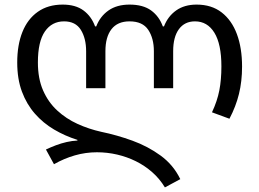

<svg xmlns="http://www.w3.org/2000/svg" viewBox="-20 -566 1129 836"><path d="M698 250Q675 212 642.5 183.5Q610 155 571.5 136Q533 117 490 107Q447 97 402 97Q353 97 306 110.5Q259 124 215 149L180 85Q201 75 223.5 66.5Q246 58 270 52.5Q294 47 317 46V43Q263 26 215.5 -2Q168 -30 132 -71Q96 -112 75.5 -167Q55 -222 55 -294Q55 -370 77.5 -426.5Q100 -483 144.5 -514.5Q189 -546 253 -546Q309 -546 343.5 -520.5Q378 -495 394 -451H399Q416 -495 452.5 -520.5Q489 -546 544 -546Q603 -546 638 -520.5Q673 -495 689 -451H694Q711 -495 747 -520.5Q783 -546 836 -546Q901 -546 945 -512Q989 -478 1011.5 -417.5Q1034 -357 1034 -276Q1034 -212 1020.5 -157Q1007 -102 979 -49L903 -77Q926 -126 935 -172.5Q944 -219 944 -277Q944 -374 913.5 -423.5Q883 -473 829 -473Q784 -473 759 -439Q734 -405 734 -343V-182H650V-343Q650 -399 625.5 -436Q601 -473 544 -473Q492 -473 465.5 -439Q439 -405 439 -343V-182H355V-343Q355 -399 332 -436Q309 -473 259 -473Q206 -473 175.5 -429Q145 -385 145 -294Q145 -224 167.5 -172.5Q190 -121 229 -85Q268 -49 317.5 -26.5Q367 -4 421 8Q489 22 556.5 46.5Q624 71 679.5 111.5Q735 152 765 214Z"/></svg>

Font: Noto Sans Georgian
Style: Regular
Weight: 400
Designer: Monotype Design Team, Akaki Razmadze
Foundry: Google LLC
Version: Version 2.002